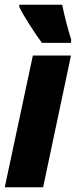

<svg xmlns="http://www.w3.org/2000/svg" viewBox="-32 -786 319 806"><path d="M106 -553H266L149 0H-12ZM49 -757V-766H229Q245 -689 267 -619L266 -606H144Q123 -634 92 -682.5Q61 -731 49 -757Z"/></svg>

Font: Noto Sans UI CondBlack
Style: Italic
Weight: 900
Width: 3
Italic angle: -12°
Designer: Monotype Design Team
Foundry: Monotype Imaging Inc.
Version: Version 1.001